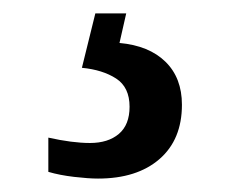

<svg xmlns="http://www.w3.org/2000/svg" viewBox="-20 -29 348 286"><path d="M126 237Q112 237 90.5 234.5Q69 232 52 227V176Q88 184 114 184Q141 184 157 170.5Q173 157 173 130Q173 101 153 88Q133 75 102 72L122 -9H168L158 35Q202 39 226.5 63Q251 87 251 127Q251 179 217.5 208Q184 237 126 237Z"/></svg>

Font: Noto Serif Georgian SemiCondensed Medium
Style: Regular
Weight: 500
Width: 4
Designer: Monotype Design Team, Akaki Razmadze
Foundry: Google LLC
Version: Version 2.003; ttfautohint (v1.8.4.7-5d5b)